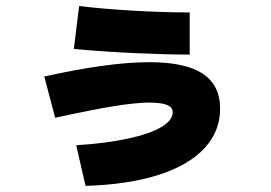

<svg xmlns="http://www.w3.org/2000/svg" viewBox="-20 -606 904 641"><path d="M556.6 -231.4Q556.6 -247.6 538.3 -255.4Q520 -263.2 476.6 -263.7Q430.2 -262.7 362.8 -252Q295.4 -241.2 164.1 -212.9L127.9 -350.6Q342.8 -398.4 478.5 -398.4Q598.6 -398.4 656.7 -360.1Q714.8 -321.8 714.8 -243.2Q714.8 -167 661.9 -110.4Q608.9 -53.7 508.1 -21.7Q407.2 10.3 265.6 14.6L234.4 -121.1Q334 -127.4 406.5 -143.1Q479 -158.7 517.8 -181.4Q556.6 -204.1 556.6 -231.4ZM226.6 -442.4 244.1 -585.9Q323.7 -576.2 425.3 -570.3Q526.9 -564.5 613.3 -564.5V-423.8Q534.2 -423.8 429.7 -428.7Q325.2 -433.6 226.6 -442.4Z"/></svg>

Font: Pretendard GOV Black
Style: Regular
Weight: 900
Designer: Base glyphs from Inter by Rasmus Andersson; Hangeul glyphs from Noto Sans CJK(Source Han Sans) by Jang Soo-young and Kan
Foundry: Kil Hyung-jin
Version: Version 1.309